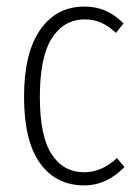

<svg xmlns="http://www.w3.org/2000/svg" viewBox="-20 -552 418 583"><path d="M355 -481 332 -452Q310 -473 287.5 -483Q265 -493 237 -493Q174 -493 137.5 -436Q101 -379 101 -258Q101 -139 136.5 -84Q172 -29 236 -29Q289 -29 335 -72L358 -45Q304 11 236 11Q150 11 101.5 -56.5Q53 -124 53 -258Q53 -391 102 -461.5Q151 -532 236 -532Q271 -532 299.5 -520Q328 -508 355 -481Z"/></svg>

Font: Fira Sans Extra Condensed ExtraLight
Style: Regular
Weight: 275
Width: 1
Designer: Carrois Corporate & Edenspiekermann AG
Foundry: Carrois Corporate GbR & Edenspiekermann AG
Version: Version 4.203